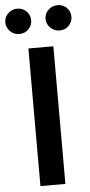

<svg xmlns="http://www.w3.org/2000/svg" viewBox="-119 -976 474 1011"><g transform="rotate(-5 118.0 -470.5)"><path d="M184.6 -727.5V0H52.7V-727.5ZM12.2 -807.6Q-15.6 -807.1 -36.1 -827.1Q-56.6 -847.2 -56.6 -874Q-56.6 -902.8 -36.1 -922.1Q-15.6 -941.4 12.2 -941.4Q41 -941.4 60.5 -922.1Q80.1 -902.8 80.1 -874Q80.1 -847.2 60.5 -827.1Q41 -807.1 12.2 -807.6ZM225.1 -807.6Q197.3 -807.1 176.8 -827.1Q156.2 -847.2 156.2 -874Q156.2 -902.8 176.8 -922.1Q197.3 -941.4 225.1 -941.4Q253.9 -941.4 273.4 -922.1Q293 -902.8 293 -874Q293 -847.2 273.4 -827.1Q253.9 -807.1 225.1 -807.6Z"/></g></svg>

Font: Inter Tight SemiBold
Style: Regular
Weight: 600
Designer: Rasmus Andersson
Foundry: rsms
Version: Version 3.004; ttfautohint (v1.8.4.7-5d5b)